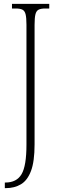

<svg xmlns="http://www.w3.org/2000/svg" viewBox="-20 -734 305 994"><path d="M5 240V211H8Q66 211 91.5 168Q117 125 117 15V-606Q117 -642 112.5 -660Q108 -678 96 -684Q84 -690 61 -690H42V-714H235V-690H215Q192 -690 180 -684Q168 -678 163.5 -660Q159 -642 159 -605V14Q159 102 140.5 151Q122 200 88.5 220Q55 240 10 240Z"/></svg>

Font: Noto Serif Bengali ExtraCondensed ExtraLight
Style: Regular
Weight: 200
Width: 2
Designer: Juan Bruce, Universal Thirst, Indian Type Foundry and the Monotype Design Team.
Foundry: Monotype Imaging Inc.
Version: Version 2.003; ttfautohint (v1.8.4.7-5d5b)